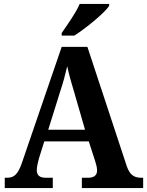

<svg xmlns="http://www.w3.org/2000/svg" viewBox="-20 -951 744 971"><path d="M292 -784V-771H356C416 -809 509 -886 532 -921V-931H383C364 -886 320 -825 292 -784ZM4 0H247V-52H211C179 -52 166 -66 166 -91C166 -108 173 -134 177 -150L204 -236H429L461 -137C465 -124 471 -105 471 -89C471 -62 452 -52 425 -52H394V0H704V-52H694C658 -52 636 -67 621 -111L422 -714H292L90 -125C69 -65 48 -52 15 -52H4ZM224 -295 284 -487C299 -532 310 -573 320 -616C329 -572 342 -529 356 -482L410 -295Z"/></svg>

Font: Noto Serif Hebrew SemiCondensed
Style: Bold
Weight: 700
Width: 4
Designer: Monotype Design Team
Foundry: Monotype Imaging Inc.
Version: Version 2.004